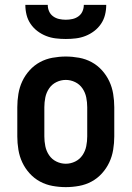

<svg xmlns="http://www.w3.org/2000/svg" viewBox="-20 -760 540 788"><path d="M250 8Q223 8 195.5 3Q168 -2 144 -15Q120 -28 101.5 -48.5Q83 -69 71.5 -93.5Q60 -118 55.5 -145.5Q51 -173 51 -200V-320Q51 -347 55.5 -374.5Q60 -402 71.5 -426.5Q83 -451 101.5 -471.5Q120 -492 144 -505Q168 -518 195.5 -523Q223 -528 250 -528Q277 -528 304.5 -523Q332 -518 356 -505Q380 -492 398.5 -471.5Q417 -451 428.5 -426.5Q440 -402 444.5 -374.5Q449 -347 449 -320V-200Q449 -173 444.5 -145.5Q440 -118 428.5 -93.5Q417 -69 398.5 -48.5Q380 -28 356 -15Q332 -2 304.5 3Q277 8 250 8ZM250 -88Q270 -88 288.5 -97Q307 -106 318.5 -123Q330 -140 334 -160Q338 -180 338 -200V-320Q338 -340 334 -360Q330 -380 318.5 -397Q307 -414 288.5 -423Q270 -432 250 -432Q230 -432 211.5 -423Q193 -414 181.5 -397Q170 -380 166 -360Q162 -340 162 -320V-200Q162 -180 166 -160Q170 -140 181.5 -123Q193 -106 211.5 -97Q230 -88 250 -88ZM250 -600Q229 -600 208.5 -602.5Q188 -605 169 -612.5Q150 -620 133.5 -632.5Q117 -645 105.5 -662Q94 -679 89 -699Q84 -719 84 -740H176Q176 -726 181.5 -713.5Q187 -701 198 -693Q209 -685 222.5 -682Q236 -679 250 -679Q264 -679 277.5 -682Q291 -685 302 -693Q313 -701 318.5 -713.5Q324 -726 324 -740H416Q416 -719 411 -699Q406 -679 394.5 -662Q383 -645 366.5 -632.5Q350 -620 331 -612.5Q312 -605 291.5 -602.5Q271 -600 250 -600Z"/></svg>

Font: Iosevka Fixed
Style: Bold
Weight: 700
Monospace: yes
Designer: Belleve Invis
Foundry: Belleve Invis
Version: Version 32.3.0